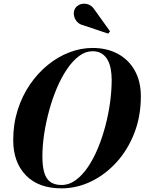

<svg xmlns="http://www.w3.org/2000/svg" viewBox="-20 -1023 792 1053"><path d="M317.5 10Q191.5 10 122 -61.5Q52.5 -133 52.5 -255Q52.5 -343 77 -420Q101.5 -497 144.2 -559.5Q187 -622 242.5 -667Q298 -712 360.8 -736Q423.5 -760 487.5 -760Q566.5 -760 626.2 -727.8Q686 -695.5 719.2 -636Q752.5 -576.5 752.5 -495Q752.5 -385 716.5 -292.8Q680.5 -200.5 618.8 -132.8Q557 -65 479 -27.5Q401 10 317.5 10ZM317.5 -8.5Q358.5 -8.5 394.8 -34.8Q431 -61 461.8 -106.2Q492.5 -151.5 516.8 -209.8Q541 -268 558 -332.8Q575 -397.5 583.8 -462.2Q592.5 -527 592.5 -585Q592.5 -616.5 587.2 -645Q582 -673.5 569.8 -695.2Q557.5 -717 537.2 -729.5Q517 -742 487.5 -742Q449 -742 413.8 -715.8Q378.5 -689.5 347.8 -644.2Q317 -599 292.2 -540.8Q267.5 -482.5 249.8 -417.8Q232 -353 222.2 -288.2Q212.5 -223.5 212.5 -165.5Q212.5 -113 222.2 -78.2Q232 -43.5 255 -26Q278 -8.5 317.5 -8.5ZM573.5 -838.5 438 -884Q414 -889.5 400.5 -906.2Q387 -923 385 -943Q383 -963 393.5 -979Q400.5 -989.5 413 -996Q425.5 -1002.5 441 -1002.8Q456.5 -1003 471.5 -995.5Q486.5 -988 498 -970.5L583.5 -851Z"/></svg>

Font: Bodoni Moda 11pt
Style: Bold Italic
Weight: 700
Italic angle: -13°
Designer: Owen Earl
Foundry: indestructible type
Version: Version 2.004